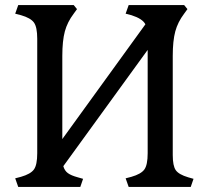

<svg xmlns="http://www.w3.org/2000/svg" viewBox="-20 -738 829 758"><path d="M563 -133V-541L230 -82Q235 -64 248 -54.5Q261 -45 287 -38L308 -32L297 0H52L40 -34L63 -40Q101 -51 114 -69Q127 -87 127 -133V-585Q127 -631 114 -649Q101 -667 63 -678L40 -684L52 -718H271L284 -702L271 -684Q246 -651 236 -614Q226 -577 226 -517V-189L554 -642Q543 -664 499 -678L476 -684L488 -718H707L720 -702L707 -684Q682 -651 672 -614Q662 -577 662 -517V-126Q662 -83 674 -66Q686 -49 723 -38L744 -32L733 0H488L476 -34L499 -40Q537 -51 550 -69Q563 -87 563 -133Z"/></svg>

Font: Gabriela
Style: Regular
Weight: 400
Designer: Eduardo Rodriguez Tunni
Foundry: Eduardo Rodriguez Tunni
Version: Version 1.003